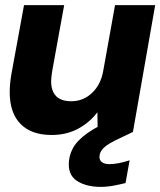

<svg xmlns="http://www.w3.org/2000/svg" viewBox="-20 -516 627 751"><path d="M182 12Q103 12 60.5 -31Q18 -74 18 -156Q18 -186 24 -223L74 -496H231L184 -237Q183 -233 181.5 -218.5Q180 -204 180 -199Q180 -120 259 -120Q306 -120 340.5 -153Q375 -186 384 -240L430 -496H587L500 0H362L361 -77Q331 -37 285.5 -12.5Q240 12 182 12ZM373 215Q321 215 285 194Q249 173 249 127Q249 94 265 64Q281 34 321.5 5Q362 -24 433 -53L478 -71L500 0L448 25Q404 45 386.5 61.5Q369 78 369 98Q369 111 379 118.5Q389 126 408 126Q441 126 487 111L471 200Q451 205 425 210Q399 215 373 215Z"/></svg>

Font: Rethink Sans ExtraBold
Style: Italic
Weight: 800
Italic angle: -10°
Designer: The Rethink Sans project authors (Hans Thiessen). DM Sans designed by Colophon Foundry.
Foundry: Rethink Communications LLC
Version: Version 1.001